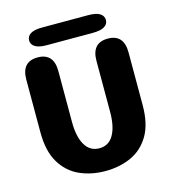

<svg xmlns="http://www.w3.org/2000/svg" viewBox="-113 -848 845 949"><g transform="rotate(-15 309.5 -373.0)"><path d="M310 10.5Q238 10.5 178.8 -16Q119.5 -42.5 83.8 -101.5Q48 -160.5 48 -257V-527Q48 -619 130 -619Q212 -619 212 -527V-266Q212 -191 237 -148.5Q262 -106 310 -106Q358 -106 382.5 -148.5Q407 -191 407 -266V-527Q407 -619 489 -619Q571 -619 571 -527V-257Q571 -160.5 535.8 -101.5Q500.5 -42.5 441.5 -16Q382.5 10.5 310 10.5ZM111.5 -710.5Q111.5 -731.5 130.5 -743.8Q149.5 -756 191 -756H424.5Q466.5 -756 485.5 -743.8Q504.5 -731.5 504.5 -710.5Q504.5 -690 485.5 -677.8Q466.5 -665.5 424.5 -665.5H191Q149.5 -665.5 130.5 -677.8Q111.5 -690 111.5 -710.5Z"/></g></svg>

Font: Sono ExtraLight Monospace
Style: Bold
Weight: 700
Version: Version 2.112